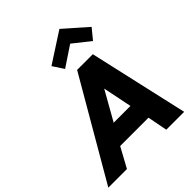

<svg xmlns="http://www.w3.org/2000/svg" viewBox="-293 -1062 1203 1203"><g transform="rotate(-45 309.0 -460.0)"><path d="M629.5 0H471L445.5 -132H194.5L122.5 0H-42.5L341 -660H480ZM417.5 -264 378.5 -456H377.5L269 -264ZM539.5 -717.5 426.5 -807 292 -717.5 244 -790.5 444 -920 596 -786.5Z"/></g></svg>

Font: Lucymar Sans
Style: Bold Italic
Weight: 700
Italic angle: -10°
Foundry: The League of Moveable Type (original font) / Main changes by Cristiano Sobral with portions from Mirco Monsees
Version: Version 2.00;August 30, 2020;FontCreator 13.0.0.2681 64-bit